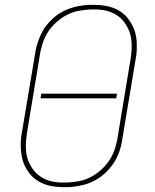

<svg xmlns="http://www.w3.org/2000/svg" viewBox="-20 -763 640 791"><path d="M246 8Q229 8 212.5 6.5Q196 5 180 1Q164 -3 150 -10Q136 -17 123.5 -26.5Q111 -36 101.5 -48.5Q92 -61 84.5 -75Q77 -89 73 -104.5Q69 -120 67 -136.5Q65 -153 65.5 -172.5Q66 -192 68 -204L125 -544Q127 -559 131.5 -575Q136 -591 142 -606Q148 -621 156 -635.5Q164 -650 175 -663Q186 -676 198.5 -687.5Q211 -699 225.5 -708Q240 -717 255.5 -723.5Q271 -730 286.5 -734Q302 -738 320.5 -740.5Q339 -743 350 -743H363Q380 -743 396.5 -741.5Q413 -740 429 -736Q445 -732 459.5 -725Q474 -718 486 -708.5Q498 -699 507.5 -686.5Q517 -674 524.5 -660Q532 -646 536.5 -630.5Q541 -615 542.5 -598.5Q544 -582 543.5 -562.5Q543 -543 541 -532L484 -191Q482 -176 478 -160Q474 -144 468 -129Q462 -114 453.5 -99.5Q445 -85 434 -72Q423 -59 410.5 -47.5Q398 -36 383.5 -27Q369 -18 354 -11.5Q339 -5 323 -1Q307 3 288.5 5.5Q270 8 260 8ZM234 -11H247Q261 -11 275.5 -12.5Q290 -14 304.5 -16.5Q319 -19 333.5 -24.5Q348 -30 361 -37.5Q374 -45 386 -54.5Q398 -64 409 -75.5Q420 -87 428.5 -99.5Q437 -112 443.5 -125.5Q450 -139 455 -156Q460 -173 462 -182L518 -520Q520 -535 521.5 -550Q523 -565 522.5 -580Q522 -595 519.5 -609.5Q517 -624 511.5 -637Q506 -650 498.5 -662Q491 -674 481.5 -684Q472 -694 459.5 -701.5Q447 -709 434 -714Q421 -719 404 -721.5Q387 -724 377 -724H363Q349 -724 334 -722.5Q319 -721 304.5 -718.5Q290 -716 275.5 -710.5Q261 -705 248 -697.5Q235 -690 223 -680.5Q211 -671 200 -659.5Q189 -648 180.5 -635.5Q172 -623 165.5 -609.5Q159 -596 154 -579Q149 -562 147 -553L91 -215Q89 -200 87.5 -185Q86 -170 86.5 -155Q87 -140 89.5 -125.5Q92 -111 97.5 -98Q103 -85 110.5 -73Q118 -61 128 -51Q138 -41 150 -33.5Q162 -26 175 -21Q188 -16 205.5 -13.5Q223 -11 234 -11ZM147 -358 150 -377H462L459 -358Z"/></svg>

Font: Iosevka Aile Thin
Style: Italic
Weight: 100
Italic angle: -9°
Designer: Belleve Invis
Foundry: Belleve Invis
Version: Version 31.1.0; ttfautohint (v1.8.4)